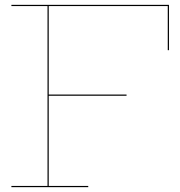

<svg xmlns="http://www.w3.org/2000/svg" viewBox="-20 -772 742 792"><path d="M677 -752V-565H672V-747H181V-382H502V-377H181V-5H344V0H27V-5H176V-747H27V-752Z"/></svg>

Font: Hepta Slab Hairline
Style: Regular
Weight: 400
Designer: Michael LaGattuta
Foundry: Michael LaGattuta
Version: Version 1.100; ttfautohint (v1.8) -l 8 -r 50 -G 200 -x 14 -D